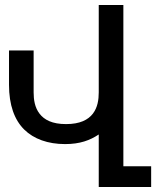

<svg xmlns="http://www.w3.org/2000/svg" viewBox="-20 -749 642 769"><path d="M375.5 0H585.4V-83H474.1V-729H375.5V-378.9C375.5 -350.1 371.1 -318.8 352.1 -293.9C333 -269 300.3 -252 244.6 -252C189 -252 157.2 -269 138.2 -293.9C119.1 -318.8 114.7 -350.1 114.7 -378.9V-546.9H16.1V-409.2C16.1 -328.6 37.6 -269 77.1 -230C115.2 -192.4 171.9 -171.9 240.7 -171.9C300.3 -171.9 340.3 -187 375.5 -210.4Z"/></svg>

Font: Hack
Style: Regular
Weight: 400
Monospace: yes
Designer: Christopher Simpkins
Foundry: Christopher Simpkins
Version: Version 2.010